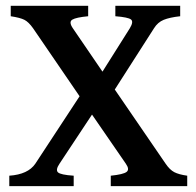

<svg xmlns="http://www.w3.org/2000/svg" viewBox="-20 -635 670 655"><path d="M11.7 0V-35.6Q75.7 -40 100.6 -76.7L251.5 -306.6L92.8 -538.6Q77.6 -560.1 63.2 -567.4Q48.8 -574.7 16.6 -579.6V-615.2H280.8V-579.6Q239.3 -575.7 226.6 -567.9Q213.9 -560.1 228.5 -538.6L329.6 -390.6L422.9 -538.6Q436.5 -561 426.8 -568.6Q417 -576.2 373.5 -579.6V-615.2H594.7V-579.6Q559.1 -575.7 538.6 -567.4Q518.1 -559.1 505.4 -538.6L371.6 -329.6L544.9 -76.7Q559.1 -55.7 574.7 -47.6Q590.3 -39.6 618.7 -35.6V0H357.9V-35.6Q400.9 -40 411.9 -48.6Q422.9 -57.1 409.2 -76.7L293.9 -244.1L183.1 -76.7Q168.9 -55.7 177.7 -47.1Q186.5 -38.6 231.4 -35.6V0Z"/></svg>

Font: David Libre
Style: Bold
Weight: 700
Designer: Ismar David, J. Victor Gaultney, Annie Olsen and Meir Sadan
Foundry: Monotype Imaging Inc. & SIL International
Version: Version 1.100; ttfautohint (v1.8.4.7-5d5b)